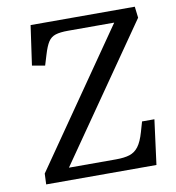

<svg xmlns="http://www.w3.org/2000/svg" viewBox="-79 -771 773 842"><g transform="rotate(-10 307.0 -350.0)"><path d="M583 -650 170 -55H380Q417 -55 440.5 -62.5Q464 -70 480 -91Q496 -112 508 -154L521 -199H576L550 0H59L61 -48L476 -647H270Q235 -647 214.5 -640.5Q194 -634 182 -615.5Q170 -597 159 -560L145 -514L88 -524L113 -700H577Z"/></g></svg>

Font: Literata 12pt
Style: Italic
Weight: 400
Italic angle: -2°
Designer: Latin by Veronika Burian and Jose Scaglione. Greek by Irene Vlachou. Cyrillic by Vera Evstafieva
Foundry: TypeTogether
Version: Version 3.002